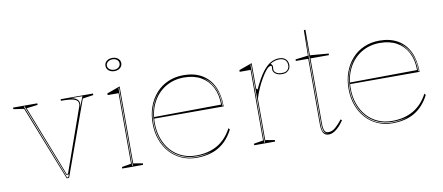

<svg xmlns="http://www.w3.org/2000/svg" viewBox="-65 -951 2808 1216"><g transform="rotate(-10 1339.0 -343.0)"><path d="M282 0 93 -480 25 -490V-500H181V-490L109 -481L286 -27H295L440 -437Q441 -439 441.5 -442.5Q442 -446 442 -449Q442 -461 436.5 -468.5Q431 -476 418 -481Q405 -486 383.5 -488Q362 -490 331 -490V-500H539V-490L470 -480L297 0ZM285 -5H293L299 -22H283L98 -495H93ZM399 -495Q415 -492 426 -486Q437 -480 442.5 -471Q448 -462 448 -449Q448 -444 446 -436.5Q444 -429 441 -420L470 -495Z M698 -616Q683 -616 671.5 -621.5Q660 -627 653.5 -636.5Q647 -646 647 -658Q647 -671 653.5 -680.5Q660 -690 671.5 -695.5Q683 -701 698 -701Q713 -701 724.5 -695.5Q736 -690 742.5 -680.5Q749 -671 749 -658Q749 -646 742.5 -636.5Q736 -627 724.5 -621.5Q713 -616 698 -616ZM639 0V-10L699 -20V-474H629V-485L713 -515V-20L773 -10V0ZM704 -5H708V-507L704 -505ZM698 -625Q710 -625 719 -629.5Q728 -634 733 -641.5Q738 -649 738 -658Q738 -668 733 -675.5Q728 -683 719 -687.5Q710 -692 698 -692Q686 -692 676.5 -687.5Q667 -683 661.5 -675.5Q656 -668 656 -658Q656 -649 661.5 -641.5Q667 -634 676.5 -629.5Q686 -625 698 -625Z M1123 -515Q1192 -515 1240.5 -486.5Q1289 -458 1314.5 -404.5Q1340 -351 1340 -276H892V-286L1326 -290Q1326 -355 1301.5 -402Q1277 -449 1232 -474.5Q1187 -500 1123 -500Q1056 -500 1003.5 -468Q951 -436 921.5 -379Q892 -322 892 -248Q892 -193 908.5 -147.5Q925 -102 954.5 -69Q984 -36 1025 -18Q1066 0 1115 0Q1155 0 1189.5 -8.5Q1224 -17 1252.5 -33.5Q1281 -50 1304.5 -75.5Q1328 -101 1346 -135L1353 -125Q1335 -90 1311.5 -63.5Q1288 -37 1258.5 -19.5Q1229 -2 1193 6.5Q1157 15 1115 15Q1063 15 1019.5 -4.5Q976 -24 944.5 -59Q913 -94 895.5 -142Q878 -190 878 -248Q878 -307 896 -355.5Q914 -404 946.5 -440Q979 -476 1024 -495.5Q1069 -515 1123 -515ZM883 -248Q883 -173 912.5 -114.5Q942 -56 994 -23Q1046 10 1115 10Q1148 10 1177 4Q1206 -2 1226 -12Q1207 -3 1178.5 1.5Q1150 6 1115 6Q1065 6 1023 -12.5Q981 -31 950.5 -65Q920 -99 903.5 -145.5Q887 -192 887 -248Q887 -325 918 -385Q949 -445 1003 -476Q966 -455 939 -421Q912 -387 897.5 -343.5Q883 -300 883 -248ZM1332 -281H1336Q1336 -331 1324 -368.5Q1312 -406 1291.5 -432.5Q1271 -459 1243 -476Q1282 -448 1307 -401Q1332 -354 1332 -281Z M1488 0V-10L1548 -20V-474H1478V-485L1562 -515V-352L1570 -344Q1587 -380 1602.5 -407.5Q1618 -435 1633 -454Q1659 -487 1684.5 -501Q1710 -515 1738 -515Q1756 -515 1768.5 -508.5Q1781 -502 1788 -490Q1795 -478 1795 -461Q1795 -449 1789 -438Q1783 -427 1771 -420Q1759 -413 1740 -413Q1724 -413 1711 -418Q1698 -423 1690.5 -432.5Q1683 -442 1683 -453Q1683 -457 1683.5 -459.5Q1684 -462 1684 -465Q1684 -468 1684 -470Q1684 -477 1678 -477Q1665 -477 1648.5 -457.5Q1632 -438 1615 -408Q1600 -383 1586 -351.5Q1572 -320 1562 -287V-20L1622 -10V0ZM1557 -508 1553 -506V-5H1557ZM1738 -508Q1722 -508 1707.5 -503.5Q1693 -499 1679 -490Q1685 -486 1688 -481Q1691 -476 1691 -470Q1691 -468 1691 -465Q1691 -462 1690.5 -459Q1690 -456 1690 -453Q1690 -439 1703.5 -429.5Q1717 -420 1740 -420Q1766 -420 1777 -432.5Q1788 -445 1788 -461Q1788 -484 1775 -496Q1762 -508 1738 -508Z M1966 15Q1941 15 1930.5 -3Q1920 -21 1920 -61V-480H1840V-490L1921 -500L1924 -664H1934V-500L2053 -490V-480H1934V-61Q1934 -28 1941.5 -14Q1949 0 1966 0Q1990 0 2011.5 -19Q2033 -38 2055 -66L2063 -60Q2055 -48 2044.5 -35Q2034 -22 2021 -10.5Q2008 1 1994 8Q1980 15 1966 15ZM1966 7Q1945 6 1937 -10Q1929 -26 1929 -61V-640L1925 -490V-61Q1925 -50 1925.5 -40Q1926 -30 1928 -21.5Q1930 -13 1934.5 -6.5Q1939 0 1946 3Q1950 5 1955 6Q1960 7 1966 7Z M2383 -515Q2452 -515 2500.5 -486.5Q2549 -458 2574.5 -404.5Q2600 -351 2600 -276H2152V-286L2586 -290Q2586 -355 2561.5 -402Q2537 -449 2492 -474.5Q2447 -500 2383 -500Q2316 -500 2263.5 -468Q2211 -436 2181.5 -379Q2152 -322 2152 -248Q2152 -193 2168.5 -147.5Q2185 -102 2214.5 -69Q2244 -36 2285 -18Q2326 0 2375 0Q2415 0 2449.5 -8.5Q2484 -17 2512.5 -33.5Q2541 -50 2564.5 -75.5Q2588 -101 2606 -135L2613 -125Q2595 -90 2571.5 -63.5Q2548 -37 2518.5 -19.5Q2489 -2 2453 6.5Q2417 15 2375 15Q2323 15 2279.5 -4.5Q2236 -24 2204.5 -59Q2173 -94 2155.5 -142Q2138 -190 2138 -248Q2138 -307 2156 -355.5Q2174 -404 2206.5 -440Q2239 -476 2284 -495.5Q2329 -515 2383 -515ZM2143 -248Q2143 -173 2172.5 -114.5Q2202 -56 2254 -23Q2306 10 2375 10Q2408 10 2437 4Q2466 -2 2486 -12Q2467 -3 2438.5 1.5Q2410 6 2375 6Q2325 6 2283 -12.5Q2241 -31 2210.5 -65Q2180 -99 2163.5 -145.5Q2147 -192 2147 -248Q2147 -325 2178 -385Q2209 -445 2263 -476Q2226 -455 2199 -421Q2172 -387 2157.5 -343.5Q2143 -300 2143 -248ZM2592 -281H2596Q2596 -331 2584 -368.5Q2572 -406 2551.5 -432.5Q2531 -459 2503 -476Q2542 -448 2567 -401Q2592 -354 2592 -281Z"/></g></svg>

Font: Kalnia Glaze Thin Thin
Style: Regular
Weight: 250
Version: Version 1.110